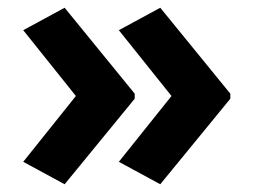

<svg xmlns="http://www.w3.org/2000/svg" viewBox="-20 -522 655 496"><path d="M575 -267 394 -46 287 -104 423 -274 287 -444 394 -502 575 -280ZM328 -267 147 -46 40 -104 176 -274 40 -444 147 -502 328 -280Z"/></svg>

Font: Noto Sans Tamil
Style: Regular
Weight: 400
Designer: Jelle Bosma - Monotype Design Team
Foundry: Monotype Imaging Inc.
Version: Version 2.003